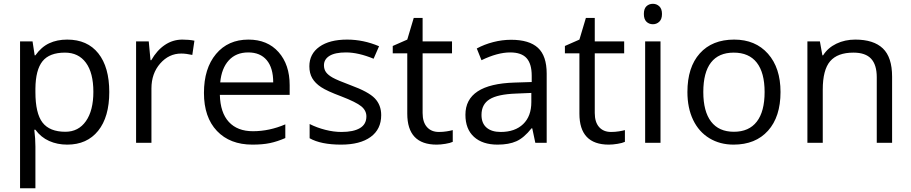

<svg xmlns="http://www.w3.org/2000/svg" viewBox="-20 -754 4812 1014"><path d="M335 9.8Q282.7 9.8 239.5 -9.5Q196.3 -28.8 167 -68.8H161.1Q167 -22 167 20V240.2H85.9V-535.2H151.9L163.1 -461.9H167Q198.2 -505.9 239.7 -525.4Q281.2 -544.9 335 -544.9Q441.4 -544.9 499.3 -472.2Q557.1 -399.4 557.1 -268.1Q557.1 -136.2 498.3 -63.2Q439.5 9.8 335 9.8ZM323.2 -476.1Q241.2 -476.1 204.6 -430.7Q168 -385.3 167 -286.1V-268.1Q167 -155.3 204.6 -106.7Q242.2 -58.1 325.2 -58.1Q394.5 -58.1 433.8 -114.3Q473.1 -170.4 473.1 -269Q473.1 -369.1 433.8 -422.6Q394.5 -476.1 323.2 -476.1Z M942.9 -544.9Q978.5 -544.9 1006.8 -539.1L995.6 -463.9Q962.4 -471.2 937 -471.2Q872.1 -471.2 825.9 -418.5Q779.8 -365.7 779.8 -287.1V0H698.7V-535.2H765.6L774.9 -436H778.8Q808.6 -488.3 850.6 -516.6Q892.6 -544.9 942.9 -544.9Z M1313 9.8Q1194.3 9.8 1125.7 -62.5Q1057.1 -134.8 1057.1 -263.2Q1057.1 -392.6 1120.8 -468.8Q1184.6 -544.9 1292 -544.9Q1392.6 -544.9 1451.2 -478.8Q1509.8 -412.6 1509.8 -304.2V-252.9H1141.1Q1143.6 -158.7 1188.7 -109.9Q1233.9 -61 1315.9 -61Q1402.3 -61 1486.8 -97.2V-24.9Q1443.8 -6.3 1405.5 1.7Q1367.2 9.8 1313 9.8ZM1291 -477.1Q1226.6 -477.1 1188.2 -435.1Q1149.9 -393.1 1143.1 -318.8H1422.9Q1422.9 -395.5 1388.7 -436.3Q1354.5 -477.1 1291 -477.1Z M1993.2 -146Q1993.2 -71.3 1937.5 -30.8Q1881.8 9.8 1781.2 9.8Q1674.8 9.8 1615.2 -23.9V-99.1Q1653.8 -79.6 1698 -68.4Q1742.2 -57.1 1783.2 -57.1Q1846.7 -57.1 1880.9 -77.4Q1915 -97.7 1915 -139.2Q1915 -170.4 1887.9 -192.6Q1860.8 -214.8 1782.2 -245.1Q1707.5 -272.9 1676 -293.7Q1644.5 -314.5 1629.2 -340.8Q1613.8 -367.2 1613.8 -403.8Q1613.8 -469.2 1667 -507.1Q1720.2 -544.9 1813 -544.9Q1899.4 -544.9 1981.9 -509.8L1953.1 -443.8Q1872.6 -477.1 1807.1 -477.1Q1749.5 -477.1 1720.2 -459Q1690.9 -440.9 1690.9 -409.2Q1690.9 -387.7 1701.9 -372.6Q1712.9 -357.4 1737.3 -343.8Q1761.7 -330.1 1831.1 -304.2Q1926.3 -269.5 1959.7 -234.4Q1993.2 -199.2 1993.2 -146Z M2297.9 -57.1Q2319.3 -57.1 2339.4 -60.3Q2359.4 -63.5 2371.1 -66.9V-4.9Q2357.9 1.5 2332.3 5.6Q2306.6 9.8 2286.1 9.8Q2130.9 9.8 2130.9 -153.8V-472.2H2054.2V-511.2L2130.9 -544.9L2165 -659.2H2211.9V-535.2H2367.2V-472.2H2211.9V-157.2Q2211.9 -108.9 2234.9 -83Q2257.8 -57.1 2297.9 -57.1Z M2807.1 0 2791 -76.2H2787.1Q2747.1 -25.9 2707.3 -8.1Q2667.5 9.8 2607.9 9.8Q2528.3 9.8 2483.2 -31.2Q2438 -72.3 2438 -147.9Q2438 -310.1 2697.3 -317.9L2788.1 -320.8V-354Q2788.1 -417 2761 -447Q2733.9 -477.1 2674.3 -477.1Q2607.4 -477.1 2522.9 -436L2498 -498Q2537.6 -519.5 2584.7 -531.7Q2631.8 -543.9 2679.2 -543.9Q2774.9 -543.9 2821 -501.5Q2867.2 -459 2867.2 -365.2V0ZM2624 -57.1Q2699.7 -57.1 2742.9 -98.6Q2786.1 -140.1 2786.1 -214.8V-263.2L2705.1 -259.8Q2608.4 -256.3 2565.7 -229.7Q2522.9 -203.1 2522.9 -147Q2522.9 -103 2549.6 -80.1Q2576.2 -57.1 2624 -57.1Z M3207 -57.1Q3228.5 -57.1 3248.5 -60.3Q3268.6 -63.5 3280.3 -66.9V-4.9Q3267.1 1.5 3241.5 5.6Q3215.8 9.8 3195.3 9.8Q3040 9.8 3040 -153.8V-472.2H2963.4V-511.2L3040 -544.9L3074.2 -659.2H3121.1V-535.2H3276.4V-472.2H3121.1V-157.2Q3121.1 -108.9 3144 -83Q3167 -57.1 3207 -57.1Z M3468.3 0H3387.2V-535.2H3468.3ZM3380.4 -680.2Q3380.4 -708 3394 -720.9Q3407.7 -733.9 3428.2 -733.9Q3447.8 -733.9 3461.9 -720.7Q3476.1 -707.5 3476.1 -680.2Q3476.1 -652.8 3461.9 -639.4Q3447.8 -626 3428.2 -626Q3407.7 -626 3394 -639.4Q3380.4 -652.8 3380.4 -680.2Z M4102.1 -268.1Q4102.1 -137.2 4036.1 -63.7Q3970.2 9.8 3854 9.8Q3782.2 9.8 3726.6 -23.9Q3670.9 -57.6 3640.6 -120.6Q3610.4 -183.6 3610.4 -268.1Q3610.4 -398.9 3675.8 -471.9Q3741.2 -544.9 3857.4 -544.9Q3969.7 -544.9 4035.9 -470.2Q4102.1 -395.5 4102.1 -268.1ZM3694.3 -268.1Q3694.3 -165.5 3735.4 -111.8Q3776.4 -58.1 3856 -58.1Q3935.5 -58.1 3976.8 -111.6Q4018.1 -165 4018.1 -268.1Q4018.1 -370.1 3976.8 -423.1Q3935.5 -476.1 3855 -476.1Q3775.4 -476.1 3734.9 -423.8Q3694.3 -371.6 3694.3 -268.1Z M4610.4 0V-346.2Q4610.4 -411.6 4580.6 -443.8Q4550.8 -476.1 4487.3 -476.1Q4403.3 -476.1 4364.3 -430.7Q4325.2 -385.3 4325.2 -280.8V0H4244.1V-535.2H4310.1L4323.2 -461.9H4327.1Q4352.1 -501.5 4397 -523.2Q4441.9 -544.9 4497.1 -544.9Q4593.8 -544.9 4642.6 -498.3Q4691.4 -451.7 4691.4 -349.1V0Z"/></svg>

Font: f01333215
Style: Regular
Weight: 400
Foundry: Ascender Corporation
Version: Version 1.10